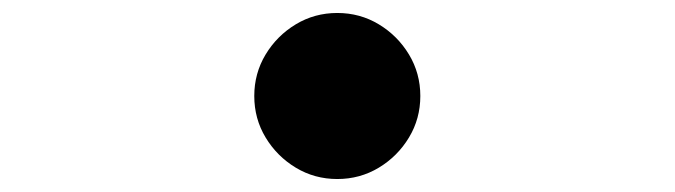

<svg xmlns="http://www.w3.org/2000/svg" viewBox="-20 -528 1040 296"><path d="M500 -508Q535 -508 564 -490.5Q593 -473 610.5 -444Q628 -415 628 -380Q628 -345 610.5 -316Q593 -287 564 -269.5Q535 -252 500 -252Q465 -252 436 -269.5Q407 -287 389.5 -316Q372 -345 372 -380Q372 -415 389.5 -444Q407 -473 436 -490.5Q465 -508 500 -508Z"/></svg>

Font: Chiron GoRound TC
Style: Bold
Weight: 700
Designer: Ryoko NISHIZUKA 西塚涼子 (kana, bopomofo & ideographs); Paul D. Hunt (Latin, Greek & Cyrillic); Sandoll Communications 산돌커뮤니
Foundry: Adobe
Version: Version 1.000;hotconv 1.1.1;makeotfexe 2.6.0